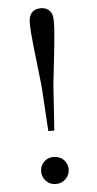

<svg xmlns="http://www.w3.org/2000/svg" viewBox="-54 -781 416 827"><g transform="rotate(-5 154.0 -367.0)"><path d="M154 13Q128 13 111.5 -4.5Q95 -22 95 -46Q95 -70 111.5 -87Q128 -104 154 -104Q180 -104 197 -87Q214 -70 214 -46Q214 -22 197 -4.5Q180 13 154 13ZM154 -747Q178 -747 192 -732.5Q206 -718 206 -689Q206 -650 199 -584.5Q192 -519 180 -412L167 -217H141L129 -412Q117 -519 109.5 -584.5Q102 -650 102 -689Q102 -718 116 -732.5Q130 -747 154 -747Z"/></g></svg>

Font: Noto Serif TC ExtraLight
Style: Regular
Weight: 400
Version: Version 2.002-H1;hotconv 1.1.0;makeotfexe 2.6.0